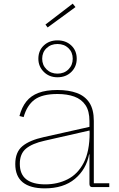

<svg xmlns="http://www.w3.org/2000/svg" viewBox="-20 -1029 654 1056"><path d="M487 0Q479.5 0 475.8 -4.5Q472 -9 472 -17V-231L474 -241L473 -299L472 -320V-363Q472 -418.5 450 -451Q428 -483.5 388.5 -497.8Q349 -512 296 -512Q212 -512 170 -480.8Q128 -449.5 110 -385L87 -391Q99.5 -439 124.8 -470.8Q150 -502.5 191.8 -518.2Q233.5 -534 296 -534Q358 -534 402.8 -517.5Q447.5 -501 471.8 -463.8Q496 -426.5 496 -364V-21H581V0ZM226 7Q146.5 7 105.2 -26.2Q64 -59.5 64 -127Q64 -192.5 103.5 -225.2Q143 -258 221 -275L480 -333V-313L225 -255Q157.5 -240 123.2 -211.8Q89 -183.5 89 -128Q89 -70.5 124.5 -42.8Q160 -15 229 -15Q296.5 -15 352 -43Q407.5 -71 440.2 -133.5Q473 -196 473 -299L479 -180H470Q454.5 -97.5 392 -45.2Q329.5 7 226 7ZM296 -604Q250.5 -604 220.8 -633.8Q191 -663.5 191 -706Q191 -750.5 220.8 -778.8Q250.5 -807 296 -807Q342.5 -807 372.2 -778.8Q402 -750.5 402 -706Q402 -662.5 372.2 -633.2Q342.5 -604 296 -604ZM296 -624Q333 -624 356.5 -647.5Q380 -671 380 -706Q380 -741.5 356.5 -764.2Q333 -787 296 -787Q260 -787 236 -764.2Q212 -741.5 212 -706Q212 -671 236 -647.5Q260 -624 296 -624ZM380 -1009 395 -990 242 -878 230 -894Z"/></svg>

Font: Hepta Slab ExtraLight ExtraLight
Style: Regular
Weight: 250
Version: Version 1.102